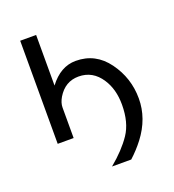

<svg xmlns="http://www.w3.org/2000/svg" viewBox="-133 -641 852 940"><g transform="rotate(-20 293.0 -171.0)"><path d="M78.1 0V-537.1H161.1V-273.4Q219.7 -351.6 299.3 -351.6Q401.9 -351.6 464.4 -266.1Q527.3 -180.2 527.3 -73.2Q527.3 30.8 458 121.6Q427.7 161.1 390.1 195.3H290Q360.4 137.2 399.9 78.6Q439.5 20 439.5 -73.2Q439.5 -153.3 402.8 -209Q359.9 -274.9 286.1 -274.9Q215.8 -274.9 176.8 -210Q161.1 -183.1 161.1 -159.2V0Z"/></g></svg>

Font: Consola Mono
Style: Book
Weight: 400
Monospace: yes
Designer: Wojciech Kalinowski "wmk69" (wmk69@o2.pl)
Foundry: Wojciech Kalinowski "wmk69" (wmk69@o2.pl)
Version: Version 2.1.0